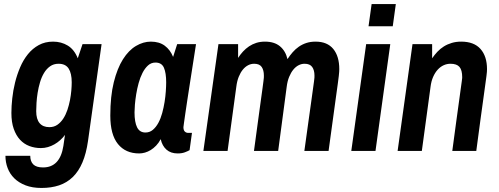

<svg xmlns="http://www.w3.org/2000/svg" viewBox="-20 -743 2455 945"><path d="M241.2 -538.1Q281.7 -538.1 313.7 -518.6Q345.7 -499 362.8 -456.1L386.2 -525.9H480L413.1 -48.8Q404.3 12.7 385.7 56.4Q367.2 100.1 338.4 128.2Q309.6 156.2 271 169.2Q232.4 182.1 184.1 182.1Q139.2 182.1 105.7 169.2Q72.3 156.2 50.3 134.5Q28.3 112.8 17.6 84.2Q6.8 55.7 6.8 23.9H128.9Q128.9 51.3 143.8 66.2Q158.7 81.1 191.9 81.1Q275.4 81.1 292 -24.9L299.8 -79.1Q289.6 -64.9 276.1 -53Q262.7 -41 247.6 -32.5Q232.4 -23.9 215.6 -19Q198.7 -14.2 181.2 -14.2Q150.9 -14.2 124.5 -24.2Q98.1 -34.2 78.6 -55.2Q59.1 -76.2 47.6 -108.9Q36.1 -141.6 36.1 -187Q36.1 -219.7 40.3 -258.5Q44.4 -297.4 54 -336.2Q63.5 -375 79.1 -411.6Q94.7 -448.2 117.4 -476.3Q140.1 -504.4 170.9 -521.2Q201.7 -538.1 241.2 -538.1ZM223.1 -117.2Q245.6 -117.2 262.5 -128.9Q279.3 -140.6 291.5 -159.4Q303.7 -178.2 311.8 -202.1Q319.8 -226.1 324.5 -250.5Q329.1 -274.9 331.1 -297.9Q333 -320.8 333 -337.9Q333 -381.8 317.9 -405.5Q302.7 -429.2 268.1 -429.2Q244.1 -429.2 226.6 -416.7Q209 -404.3 196.8 -384Q184.6 -363.8 177 -338.1Q169.4 -312.5 165.3 -286.6Q161.1 -260.7 159.7 -236.8Q158.2 -212.9 158.2 -195.8Q158.2 -156.7 174.8 -137Q191.4 -117.2 223.1 -117.2Z M722.2 -538.1Q763.7 -538.1 790.8 -518.1Q817.9 -498 832 -462.9L852.1 -525.9H944.8Q927.2 -414.1 913.6 -325.7Q907.7 -287.6 902.1 -251.2Q896.5 -214.8 892.3 -185.5Q888.2 -156.2 885.5 -137.7Q882.8 -119.1 882.8 -117.2Q882.8 -102.1 889.6 -95.5Q896.5 -88.9 906.7 -88.9H924.8L913.1 -3.9Q903.8 1.5 889.4 6.8Q875 12.2 854 12.2Q820.8 12.2 799.6 -6.3Q778.3 -24.9 771 -58.1Q761.2 -39.6 748.5 -26.4Q735.8 -13.2 721.9 -4.6Q708 3.9 693.4 8.1Q678.7 12.2 665 12.2Q598.1 12.2 560.5 -34.2Q522.9 -80.6 522.9 -173.8Q522.9 -269 540 -337.9Q557.1 -406.7 585.2 -451.2Q613.3 -495.6 649.2 -516.8Q685.1 -538.1 722.2 -538.1ZM695.8 -90.8Q716.8 -90.8 732.4 -104Q748 -117.2 759.5 -138.4Q771 -159.7 778.3 -186.5Q785.6 -213.4 790 -240.7Q794.4 -268.1 796.1 -293.7Q797.9 -319.3 797.9 -337.9Q797.9 -383.8 786.9 -409.4Q775.9 -435.1 745.1 -435.1Q724.1 -435.1 708.5 -420.9Q692.9 -406.7 681.4 -384.3Q669.9 -361.8 662.4 -334.2Q654.8 -306.6 650.4 -279.3Q646 -252 644 -228.3Q642.1 -204.6 642.1 -189.9Q642.1 -141.6 654.8 -116.2Q667.5 -90.8 695.8 -90.8Z M1151.9 -525.9V-458Q1162.6 -474.6 1176 -489.3Q1189.5 -503.9 1205.8 -514.9Q1222.2 -525.9 1241.5 -532Q1260.7 -538.1 1284.2 -538.1Q1330.1 -538.1 1357.7 -515.4Q1385.3 -492.7 1395 -452.1Q1406.7 -470.2 1420.4 -485.8Q1434.1 -501.5 1450.9 -513.2Q1467.8 -524.9 1488 -531.5Q1508.3 -538.1 1533.2 -538.1Q1590.8 -538.1 1620.4 -502Q1649.9 -465.8 1649.9 -402.8Q1649.9 -396 1649.4 -389.4Q1648.9 -382.8 1647.5 -369.1Q1646 -355.5 1642.6 -330.8Q1639.2 -306.2 1633.3 -263.7Q1627.4 -221.2 1618.7 -157Q1609.9 -92.8 1597.2 0H1478Q1489.7 -86.4 1498.3 -146.2Q1506.8 -206.1 1512.2 -245.6Q1517.6 -285.2 1520.8 -307.9Q1523.9 -330.6 1525.6 -343Q1527.3 -355.5 1527.6 -360.8Q1527.8 -366.2 1527.8 -371.1Q1527.8 -397.5 1516.6 -413.3Q1505.4 -429.2 1479 -429.2Q1463.9 -429.2 1449.7 -421.9Q1435.5 -414.6 1423.8 -400.4Q1412.1 -386.2 1403.3 -365Q1394.5 -343.8 1391.1 -315.9L1349.1 0H1230Q1241.7 -86.4 1249.8 -146.2Q1257.8 -206.1 1263.4 -245.6Q1269 -285.2 1272 -307.9Q1274.9 -330.6 1276.6 -343Q1278.3 -355.5 1278.6 -360.8Q1278.8 -366.2 1278.8 -371.1Q1278.8 -397.5 1268.1 -413.3Q1257.3 -429.2 1231 -429.2Q1215.3 -429.2 1201.2 -421.9Q1187 -414.6 1175.3 -400.4Q1163.6 -386.2 1155 -365Q1146.5 -343.8 1143.1 -315.9L1100.1 0H981L1055.2 -525.9Z M1928.2 -723.1 1913.1 -613.8H1793.9L1809.1 -723.1ZM1900.9 -525.9 1828.1 0H1709L1782.2 -525.9Z M2106.9 -525.9V-456.1Q2118.7 -473.1 2132.8 -488.3Q2147 -503.4 2164.6 -514.4Q2182.1 -525.4 2203.4 -531.7Q2224.6 -538.1 2250 -538.1Q2313 -538.1 2345 -502Q2377 -465.8 2377 -402.8Q2377 -396 2376.5 -389.4Q2376 -382.8 2374.3 -369.1Q2372.6 -355.5 2369.1 -330.8Q2365.7 -306.2 2359.9 -263.7Q2354 -221.2 2345.2 -157Q2336.4 -92.8 2324.2 0H2206.1Q2217.8 -86.4 2225.8 -146.5Q2233.9 -206.5 2239.5 -246.1Q2245.1 -285.6 2248 -308.1Q2251 -330.6 2252.7 -342Q2254.4 -353.5 2254.6 -357.2Q2254.9 -360.8 2254.9 -362.8Q2254.9 -397.9 2241.5 -413.6Q2228 -429.2 2197.3 -429.2Q2179.7 -429.2 2163.6 -421.9Q2147.5 -414.6 2134.3 -400.1Q2121.1 -385.7 2111.8 -364.5Q2102.5 -343.3 2099.1 -315.9L2056.2 0H1937L2010.3 -525.9Z"/></svg>

Font: Archivo Narrow
Style: Bold Italic
Weight: 700
Italic angle: -8°
Designer: Hector Gatti
Foundry: Hector Gatti
Version: 1.002; ttfautohint (v0.8)